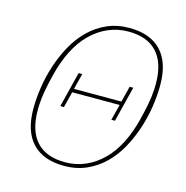

<svg xmlns="http://www.w3.org/2000/svg" viewBox="-106 -810 895 923"><g transform="rotate(15 341.0 -349.0)"><path d="M246 -437H264L244 -358H480L500 -437H518L474 -261H456L476 -340H240L220 -261H202ZM293 -6Q347 -6 394 -26.5Q441 -47 479.5 -85Q518 -123 546 -178.5Q574 -234 591 -304Q601 -344 606.5 -373Q612 -402 614.5 -423Q617 -444 617.5 -458.5Q618 -473 618 -483Q618 -586 569.5 -639Q521 -692 427 -692Q373 -692 326 -671.5Q279 -651 240.5 -613Q202 -575 174 -519.5Q146 -464 129 -394Q119 -354 113.5 -324.5Q108 -295 105.5 -274Q103 -253 102.5 -239Q102 -225 102 -215Q102 -112 150.5 -59Q199 -6 293 -6ZM293 12Q189 12 134.5 -46Q80 -104 80 -216Q80 -267 88.5 -323Q97 -379 115 -434Q133 -489 160.5 -539Q188 -589 226.5 -627Q265 -665 315 -687.5Q365 -710 427 -710Q531 -710 585.5 -652Q640 -594 640 -482Q640 -431 631.5 -375Q623 -319 605 -264Q587 -209 559.5 -159Q532 -109 493.5 -71Q455 -33 405 -10.5Q355 12 293 12Z"/></g></svg>

Font: IBM Plex Serif Thin
Style: Italic
Weight: 100
Italic angle: -14°
Designer: Mike Abbink, Paul van der Laan, Pieter van Rosmalen
Foundry: Bold Monday
Version: Version 3.001